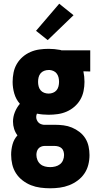

<svg xmlns="http://www.w3.org/2000/svg" viewBox="-20 -791 540 1034"><path d="M250 223Q224 223 197.5 219.5Q171 216 147 206.5Q123 197 101.5 180.5Q80 164 66 142Q52 120 46 94.5Q40 69 40 42Q40 14 47.5 -13.5Q55 -41 74 -62Q62 -78 56 -97Q50 -116 50 -136Q50 -162 60 -187Q70 -212 87 -232Q66 -256 57 -287Q48 -318 48 -350Q48 -375 53 -400Q58 -425 70.5 -446.5Q83 -468 102 -484.5Q121 -501 144 -511Q167 -521 192 -524.5Q217 -528 242 -528Q257 -528 273 -526.5Q289 -525 305 -522L311 -520H466V-406L429 -407Q432 -393 433.5 -379Q435 -365 435 -350Q435 -326 430 -301Q425 -276 412.5 -254.5Q400 -233 381 -216.5Q362 -200 339 -190Q316 -180 291 -176.5Q266 -173 242 -173Q226 -173 210 -174.5Q194 -176 179 -179Q177 -175 176 -170.5Q175 -166 175 -161Q175 -153 178 -145.5Q181 -138 186.5 -132Q192 -126 199.5 -123Q207 -120 215 -119H275Q299 -119 322.5 -116Q346 -113 367.5 -104Q389 -95 408 -80.5Q427 -66 439.5 -46Q452 -26 457 -2.5Q462 21 462 44Q462 71 455.5 96.5Q449 122 434.5 143.5Q420 165 398.5 181Q377 197 352.5 206.5Q328 216 302 219.5Q276 223 250 223ZM242 -287Q254 -287 265.5 -291.5Q277 -296 284.5 -305Q292 -314 295 -326Q298 -338 298 -350Q298 -362 295.5 -373Q293 -384 286.5 -393.5Q280 -403 269.5 -408Q259 -413 248 -414H242Q229 -414 217.5 -409.5Q206 -405 198.5 -396Q191 -387 188 -375Q185 -363 185 -350Q185 -338 188 -326Q191 -314 198.5 -305Q206 -296 217.5 -291.5Q229 -287 242 -287ZM250 109Q264 109 278 105.5Q292 102 303 93.5Q314 85 319.5 71.5Q325 58 325 44Q325 34 322 24Q319 14 312 7.5Q305 1 295 -2Q285 -5 275 -5H219Q211 -5 202 -1.5Q193 2 187 9Q181 16 178.5 25Q176 34 176 43Q176 57 181.5 70.5Q187 84 197.5 93Q208 102 222 105.5Q236 109 250 109ZM237 -575 174 -625 299 -771 376 -709Z"/></svg>

Font: Iosevka SS18 Heavy
Style: Regular
Weight: 900
Monospace: yes
Designer: Belleve Invis
Foundry: Belleve Invis
Version: Version 25.1.1; ttfautohint (v1.8.4)